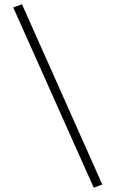

<svg xmlns="http://www.w3.org/2000/svg" viewBox="-20 -810 540 899"><path d="M459 54 419 69 42 -775 83 -790Z"/></svg>

Font: Kaisei Tokumin ExtraBold
Style: Regular
Weight: 800
Designer: Font-Kai, 金井和夫
Foundry: KAZUO KANAI
Version: Version 5.003